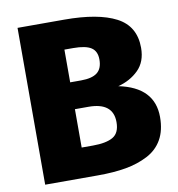

<svg xmlns="http://www.w3.org/2000/svg" viewBox="-79 -767 777 838"><g transform="rotate(-10 309.5 -347.5)"><path d="M443 -368Q599 -336 599 -204Q599 -145 576 -104.5Q553 -64 509.5 -41.5Q466 -19 412.5 -9.5Q359 0 288 0H54V-695H261Q411 -695 490.5 -653.5Q570 -612 570 -516Q570 -454 533.5 -418Q497 -382 443 -368ZM278 -566H239V-421H287Q336 -421 359 -439Q382 -457 382 -497Q382 -534 357.5 -550Q333 -566 278 -566ZM289 -132Q348 -132 378 -149.5Q408 -167 408 -215Q408 -302 299 -302H239V-132Z"/></g></svg>

Font: FiraGO ExtraBold
Style: Regular
Weight: 800
Designer: bBox Type
Foundry: bBox Type GmbH
Version: Version 1.001;PS 001.001;hotconv 1.0.88;makeotf.lib2.5.64775